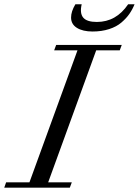

<svg xmlns="http://www.w3.org/2000/svg" viewBox="-68 -872 645 892"><path d="M361.8 -725.6Q316.9 -725.6 289.6 -742.4Q262.2 -759.3 262.2 -790.5Q262.2 -818.8 282.2 -852.1H311.5Q301.8 -810.1 318.8 -790Q335.9 -770 381.8 -770Q471.7 -770 527.3 -852.1H557.1Q547.4 -828.1 533.2 -807.6Q519 -787.1 496.3 -767.6Q473.6 -748 439 -736.8Q404.3 -725.6 361.8 -725.6ZM-48.3 0 -39.6 -24.9H68.8L292 -638.2H183.6L192.9 -663.1H497.6L488.3 -638.2H378.9L155.8 -24.9H265.6L256.3 0Z"/></svg>

Font: Elstob 14pt
Style: Italic
Weight: 400
Italic angle: -20°
Designer: Peter S. Baker
Version: Version 1.015